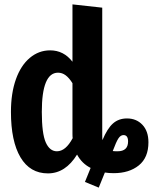

<svg xmlns="http://www.w3.org/2000/svg" viewBox="-20 -776 698 877"><path d="M658 -126Q658 -56 614 -20.5Q570 15 499 15Q478 15 459 12L431 81L368 55L394 -9Q354 -29 332 -70Q279 16 199 16Q117 16 73.5 -57.5Q30 -131 30 -265Q30 -350 52.5 -413.5Q75 -477 116 -511.5Q157 -546 209 -546Q271 -546 311 -494V-756L447 -741V-160Q447 -143 448 -136Q470 -189 496 -212Q522 -235 560 -235Q603 -235 630.5 -206Q658 -177 658 -126ZM312 -145Q311 -151 311 -165V-396Q296 -420 280 -432Q264 -444 245 -444Q171 -444 171 -265Q171 -166 189 -125.5Q207 -85 240 -85Q280 -85 312 -145ZM565 -130Q565 -159 544 -159Q531 -159 521 -144Q511 -129 495 -86Q502 -85 517 -85Q565 -85 565 -130Z"/></svg>

Font: Fira Sans Extra Condensed SemiBold
Style: Regular
Weight: 600
Width: 1
Designer: Carrois Corporate & Edenspiekermann AG
Foundry: Carrois Corporate GbR & Edenspiekermann AG
Version: Version 4.203